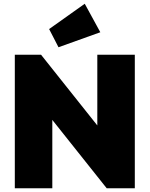

<svg xmlns="http://www.w3.org/2000/svg" viewBox="-20 -1004 798 1024"><path d="M59 0V-712H199L259 -562V0ZM549 0 136 -519 199 -712 612 -193ZM549 0 499 -158V-712H699V0ZM292 -752 242 -849 432 -984 515 -832Z"/></svg>

Font: Outfit Thin Black
Style: Regular
Weight: 900
Version: Version 1.100;gftools[0.9.27]